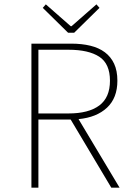

<svg xmlns="http://www.w3.org/2000/svg" viewBox="-20 -860 640 880"><path d="M124 0V-660H306Q355 -660 394 -650.5Q433 -641 460.5 -620.5Q488 -600 503 -568Q518 -536 518 -490Q518 -411 470.5 -366.5Q423 -322 340 -314L528 0H490L304 -312H156V0ZM156 -340H294Q386 -340 435 -376.5Q484 -413 484 -490Q484 -568 435 -600Q386 -632 294 -632H156ZM292 -710 176 -824 190 -840 304 -740H308L422 -840L436 -824L320 -710Z"/></svg>

Font: Source Code Pro ExtraLight
Style: Regular
Weight: 200
Monospace: yes
Designer: Paul D. Hunt, Teo Tuominen
Foundry: Adobe Systems Incorporated
Version: Version 2.030;PS 1.000;hotconv 16.6.51;makeotf.lib2.5.65220